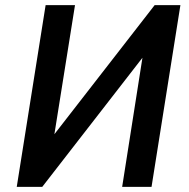

<svg xmlns="http://www.w3.org/2000/svg" viewBox="-20 -725 733 745"><path d="M45 0 157 -705H271L188 -185L173 -181L580 -705H680L568 0H454L536 -522L553 -527L144 0Z"/></svg>

Font: Nunito Sans 7pt Condensed
Style: Bold Italic
Weight: 700
Width: 3
Italic angle: -9°
Designer: Vernon Adams
Foundry: Vernon Adams
Version: Version 3.101;gftools[0.9.27]